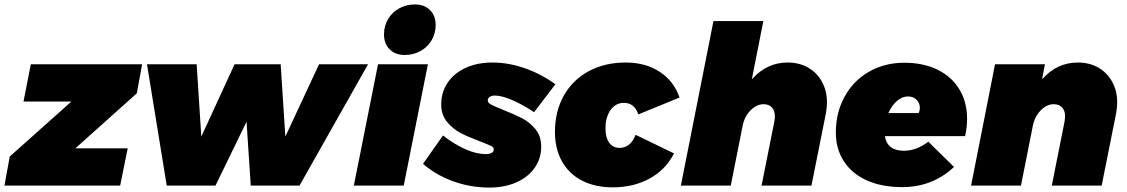

<svg xmlns="http://www.w3.org/2000/svg" viewBox="-47 -837 5084 866"><path d="M594 -547 570 -416 293 -168H529L495 0H-27L-3 -131L275 -379H59L92 -547Z M1613 -547 1304 0H1084L1065 -288L925 0H705L616 -547H840L861 -221L1011 -547H1219L1240 -221L1392 -547Z M1918 -724Q1918 -686 1899.5 -655Q1881 -624 1849 -606.5Q1817 -589 1779 -589Q1736 -589 1710.5 -614.5Q1685 -640 1685 -682Q1685 -720 1703.5 -751Q1722 -782 1754 -799.5Q1786 -817 1824 -817Q1867 -817 1892.5 -791.5Q1918 -766 1918 -724ZM1883 -547 1774 0H1549L1658 -547Z M1861 -98 1951 -226Q2002 -186 2052 -164Q2102 -142 2143 -142Q2180 -142 2180 -164Q2180 -173 2166.5 -179.5Q2153 -186 2119 -199Q2068 -218 2032.5 -236Q1997 -254 1970 -286.5Q1943 -319 1943 -366Q1943 -421 1972 -464Q2001 -507 2053.5 -531Q2106 -555 2174 -555Q2246 -555 2319.5 -529.5Q2393 -504 2458 -457L2362 -331Q2309 -366 2262.5 -386Q2216 -406 2185 -406Q2171 -406 2162 -400Q2153 -394 2153 -384Q2153 -373 2168.5 -365Q2184 -357 2221 -342Q2272 -322 2307 -304Q2342 -286 2368 -254.5Q2394 -223 2394 -176Q2394 -122 2364.5 -80Q2335 -38 2282 -14.5Q2229 9 2160 9Q2076 9 1998 -19Q1920 -47 1861 -98Z M2456 -242Q2456 -334 2496 -405.5Q2536 -477 2608.5 -516Q2681 -555 2775 -555Q2864 -555 2928 -513.5Q2992 -472 3018 -397L2832 -321Q2815 -373 2767 -373Q2730 -373 2707 -341Q2684 -309 2684 -257Q2684 -217 2700.5 -193.5Q2717 -170 2747 -170Q2797 -170 2820 -229L2993 -145Q2956 -72 2883.5 -32Q2811 8 2717 8Q2637 8 2578 -22.5Q2519 -53 2487.5 -109.5Q2456 -166 2456 -242Z M3683 -375Q3683 -353 3678 -325L3613 0H3388L3446 -291Q3448 -305 3448 -312Q3448 -338 3434.5 -352.5Q3421 -367 3397 -367Q3365 -367 3337.5 -338.5Q3310 -310 3302 -267L3249 0H3024L3171 -742H3396L3344 -479Q3411 -555 3505 -555Q3558 -555 3598 -532Q3638 -509 3660.5 -468Q3683 -427 3683 -375Z M4315 -301Q4315 -264 4306 -223H3944Q3955 -157 4030 -157Q4087 -157 4140 -198L4256 -84Q4159 7 4022 7Q3931 7 3863.5 -23Q3796 -53 3759.5 -109Q3723 -165 3723 -239Q3723 -329 3762.5 -401Q3802 -473 3872.5 -513.5Q3943 -554 4032 -554Q4118 -554 4182 -522.5Q4246 -491 4280.5 -433.5Q4315 -376 4315 -301ZM4102 -350Q4102 -372 4087 -387Q4072 -402 4048 -402Q4022 -402 3998.5 -381.5Q3975 -361 3960 -327H4097Q4102 -340 4102 -350Z M4992 -375Q4992 -353 4987 -325L4922 0H4697L4755 -291Q4757 -305 4757 -312Q4757 -338 4743.5 -352.5Q4730 -367 4706 -367Q4674 -367 4646.5 -338.5Q4619 -310 4611 -267L4558 0H4333L4441 -547H4666L4653 -479Q4720 -555 4814 -555Q4867 -555 4907 -532Q4947 -509 4969.5 -468Q4992 -427 4992 -375Z"/></svg>

Font: TypoPRO Montserrat
Style: Italic
Weight: 900
Italic angle: -11.3°
Designer: Julieta Ulanovsky
Foundry: Julieta Ulanovsky
Version: Version 6.001